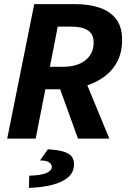

<svg xmlns="http://www.w3.org/2000/svg" viewBox="-20 -672 640 931"><path d="M15 0 146 -652H345Q409 -652 460.5 -635.5Q512 -619 542 -581Q572 -543 572 -479Q572 -417 548 -372Q524 -327 482 -297.5Q440 -268 389 -253.5Q338 -239 284 -239H200L153 0ZM222 -348H282Q355 -348 394.5 -380Q434 -412 434 -465Q434 -506 406.5 -524.5Q379 -543 326 -543H260ZM263 -263 378 -320 510 0H358ZM120 239 122 180Q181 178 206 166.5Q231 155 231 137Q231 125 218.5 115.5Q206 106 174 106L212 52Q265 55 292 64.5Q319 74 329 89Q339 104 339 124Q339 163 310.5 187.5Q282 212 232.5 224.5Q183 237 120 239Z"/></svg>

Font: Source Code Pro ExtraLight
Style: Bold Italic
Weight: 700
Italic angle: -11°
Monospace: yes
Version: Version 1.016;hotconv 1.0.116;makeotfexe 2.5.65601